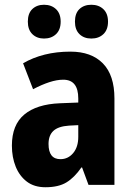

<svg xmlns="http://www.w3.org/2000/svg" viewBox="-20 -777 557 807"><path d="M276 -560Q364 -560 412.5 -510.5Q461 -461 461 -363V0H352L325 -73H322Q293 -31 259.5 -10.5Q226 10 171 10Q124 10 93 -13.5Q62 -37 46 -76.5Q30 -116 30 -165Q30 -252 82 -295.5Q134 -339 232 -343L309 -346V-363Q309 -442 246 -442Q219 -442 187 -431.5Q155 -421 119 -402L77 -511Q118 -535 168 -547.5Q218 -560 276 -560ZM270 -249Q225 -246 204.5 -227Q184 -208 184 -172Q184 -108 234 -108Q266 -108 287.5 -133.5Q309 -159 309 -202V-251ZM97 -686Q97 -721 116 -739Q135 -757 165 -757Q196 -757 215.5 -738.5Q235 -720 235 -686Q235 -652 215.5 -633.5Q196 -615 165 -615Q135 -615 116 -633.5Q97 -652 97 -686ZM295 -686Q295 -721 314 -739Q333 -757 364 -757Q395 -757 414.5 -738.5Q434 -720 434 -686Q434 -652 414.5 -633.5Q395 -615 364 -615Q333 -615 314 -633.5Q295 -652 295 -686Z"/></svg>

Font: Noto Sans Hebrew Condensed ExtraBold
Style: Regular
Weight: 800
Width: 3
Designer: Monotype Design Team
Foundry: Monotype Imaging Inc.
Version: Version 2.004; ttfautohint (v1.8.4.7-5d5b)